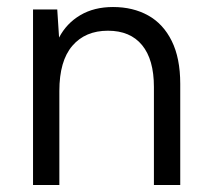

<svg xmlns="http://www.w3.org/2000/svg" viewBox="-20 -527 597 547"><path d="M74.1 0V-500H143.1L148.3 -420Q169.5 -460.6 208.8 -483.8Q248.1 -507 302 -507Q358.9 -507 402.1 -483Q445.2 -459 469.3 -410.2Q493.5 -361.5 493.5 -288V0H418.5V-279.3Q418.5 -357.4 384.8 -398.4Q351.1 -439.5 287.5 -439.5Q222.9 -439.5 186 -396.4Q149.1 -353.3 149.1 -267.9V0Z"/></svg>

Font: Envelope Sans Variable
Style: Regular
Weight: 500
Designer: Andreas Rasmussen / Norman Anderson
Foundry: mail.de GmbH
Version: Version 1.150